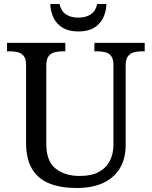

<svg xmlns="http://www.w3.org/2000/svg" viewBox="-20 -928 757 958"><path d="M362 10Q283 10 226.5 -12.5Q170 -35 140 -85Q110 -135 110 -216V-604Q110 -634 98.5 -648.5Q87 -663 68.5 -667.5Q50 -672 28 -672H15V-714H306V-672H293Q271 -672 252 -667Q233 -662 222 -647Q211 -632 211 -600V-210Q211 -123 258 -86.5Q305 -50 378 -50Q436 -50 473 -70Q510 -90 528 -125.5Q546 -161 546 -206V-604Q546 -634 534.5 -648.5Q523 -663 504.5 -667.5Q486 -672 464 -672H451V-714H702V-672H689Q667 -672 648 -667Q629 -662 618 -647Q607 -632 607 -600V-204Q607 -138 579 -90Q551 -42 496.5 -16Q442 10 362 10ZM371 -771Q324 -771 293 -789.5Q262 -808 247 -839.5Q232 -871 231 -908H277Q285 -872 309.5 -856Q334 -840 371 -840Q408 -840 432.5 -856Q457 -872 465 -908H511Q510 -871 495 -839.5Q480 -808 449.5 -789.5Q419 -771 371 -771Z"/></svg>

Font: Noto Serif Telugu
Style: Regular
Weight: 400
Designer: Jelle Bosma - Monotype Design Team
Foundry: Monotype Imaging Inc.
Version: Version 2.003